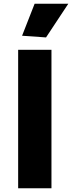

<svg xmlns="http://www.w3.org/2000/svg" viewBox="-20 -1006 385 1026"><path d="M77 -740H255V0H77ZM98 -815 165 -986H345L226 -806Z"/></svg>

Font: Encode Sans Wide
Style: Bold
Weight: 700
Designer: Pablo Impallari, Andres Torresi
Foundry: Pablo Impallari, Andres Torresi
Version: Version 1.000; ttfautohint (v1.00) -l 8 -r 50 -G 200 -x 14 -